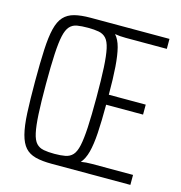

<svg xmlns="http://www.w3.org/2000/svg" viewBox="-103 -781 825 874"><g transform="rotate(15 309.5 -344.0)"><path d="M218 0Q172 0 141.5 -8Q111 -16 92.5 -36.5Q74 -57 64 -95.5Q54 -134 51 -195Q48 -256 48 -344Q48 -432 51 -493Q54 -554 63.5 -592.5Q73 -631 92 -651.5Q111 -672 141.5 -680Q172 -688 218 -688H589V-641H395Q382 -641 368.5 -642Q355 -643 344 -645Q362 -625 371 -590.5Q380 -556 384 -502Q388 -448 388 -371H562V-324H388Q388 -246 384.5 -190.5Q381 -135 371.5 -99Q362 -63 344 -43Q355 -45 368 -46Q381 -47 395 -47H589V0ZM218 -47Q248 -47 269 -51Q290 -55 303.5 -69.5Q317 -84 324 -116Q331 -148 334 -203Q337 -258 337 -344Q337 -430 334 -485Q331 -540 324 -572Q317 -604 303.5 -618.5Q290 -633 269 -637Q248 -641 218 -641Q188 -641 167 -637.5Q146 -634 132.5 -619Q119 -604 112 -572.5Q105 -541 102 -485.5Q99 -430 99 -344Q99 -258 102 -203Q105 -148 112 -116Q119 -84 132.5 -69.5Q146 -55 167 -51Q188 -47 218 -47Z"/></g></svg>

Font: Saira ExtraCondensed Light
Style: Regular
Weight: 300
Width: 2
Designer: Hector Gatti with collaboration of the Omnibus-Type team
Foundry: Omnibus-Type
Version: Version 1.101